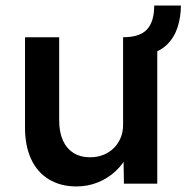

<svg xmlns="http://www.w3.org/2000/svg" viewBox="-20 -661 671 691"><path d="M70 -202V-527H193V-228Q193 -186 206 -156.5Q219 -127 244 -111Q269 -95 304 -95Q330 -95 351.5 -103.5Q373 -112 389 -127.5Q405 -143 414 -164.5Q423 -186 423 -211V-527Q453 -527 474.5 -534Q496 -541 509 -555Q522 -569 528.5 -590.5Q535 -612 535 -641H631Q631 -599 619 -562.5Q607 -526 581 -500.5Q555 -475 514 -466L546 -519V0H426L424 -124L439 -104Q424 -71 396 -45Q368 -19 332 -4.5Q296 10 255 10Q198 10 156 -15.5Q114 -41 92 -88.5Q70 -136 70 -202Z"/></svg>

Font: Our Lexend Medium
Style: Regular
Weight: 500
Designer: Bonnie Shaver-Troup, Thomas Jockin
Foundry: Lexend
Version: Version 1.007